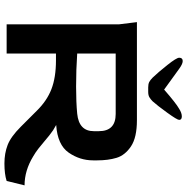

<svg xmlns="http://www.w3.org/2000/svg" viewBox="-9 -827 846 868"><g transform="rotate(90 414.0 -393.0)"><path d="M553 -64 481 -136Q436 -182 383 -202.5Q330 -223 253 -223H222V0H90V-508L80 -589H523Q602 -589 642 -562Q682 -535 693.5 -497Q705 -459 705 -410V-391Q705 -331 670 -280.5Q635 -230 545 -224Q553 -220 569 -210Q591 -195 621 -169Q635 -157 651.5 -144Q668 -131 687 -120Q751 -81 818 -81L798 0Q767 10 719 10Q673 10 635.5 -4.5Q598 -19 553 -64ZM372 -314Q441 -314 494 -319Q573 -327 573 -394V-417Q573 -493 495 -493H222V-319Q295 -314 372 -314ZM256 -796Q269 -796 291 -780L385 -712Q447 -766 472 -780Q491 -792 506 -792Q522 -792 522 -780Q522 -771 489.5 -726Q457 -681 438 -660Q428 -650 419 -645Q410 -640 395 -640H375Q360 -640 351 -644.5Q342 -649 331 -660Q307 -685 274 -726.5Q241 -768 241 -780Q241 -796 256 -796Z"/></g></svg>

Font: Gold
Style: Regular
Weight: 400
Designer: jaiki
Version: Version 1.000